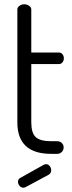

<svg xmlns="http://www.w3.org/2000/svg" viewBox="-20 -718 337 896"><path d="M206 98 100 155Q94 158 89 158Q79 158 71.5 149.5Q64 141 64 130Q64 118 75 112L186 50Q192 48 195 48Q205 48 212 57Q219 66 219 76Q219 91 206 98ZM126 -419V-147Q126 -98 146.5 -78.5Q167 -59 219 -59H247Q260 -59 268.5 -50.5Q277 -42 277 -30Q277 -18 268.5 -9Q260 0 247 0H219Q61 0 61 -147V-674Q61 -684 71 -691Q81 -698 93 -698Q106 -698 116 -691Q126 -684 126 -674V-473H255Q265 -473 271.5 -465Q278 -457 278 -446Q278 -435 271.5 -427Q265 -419 255 -419Z"/></svg>

Font: Dosis
Style: Regular
Weight: 400
Designer: Edgar Tolentino, Pablo Impallari, Igino Marini
Foundry: Edgar Tolentino, Pablo Impallari, Igino Marini
Version: Version 1.007